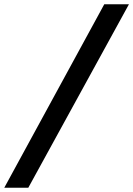

<svg xmlns="http://www.w3.org/2000/svg" viewBox="-99 -749 621 895"><path d="M387 -729H502L33 126H-79Z"/></svg>

Font: Amaranth
Style: Italic
Weight: 400
Designer: Gesine Todt
Foundry: Gesine Todt
Version: Version 1.001